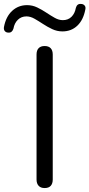

<svg xmlns="http://www.w3.org/2000/svg" viewBox="-98 -945 453 972"><path d="M128 7Q108 7 97.5 -4.5Q87 -16 87 -36V-669Q87 -690 97.5 -701Q108 -712 128 -712Q148 -712 158.5 -701Q169 -690 169 -669V-36Q169 -16 159 -4.5Q149 7 128 7ZM-56 -780Q-67 -780 -73.5 -787.5Q-80 -795 -78 -808Q-68 -861 -36.5 -890Q-5 -919 39 -919Q66 -919 90 -907.5Q114 -896 136.5 -881Q159 -866 179.5 -854.5Q200 -843 220 -843Q247 -843 264 -860Q281 -877 286 -905Q289 -916 295.5 -921Q302 -926 312 -925Q323 -925 330 -917.5Q337 -910 334 -897Q324 -844 293.5 -815Q263 -786 218 -786Q191 -786 166.5 -797.5Q142 -809 120 -823.5Q98 -838 77 -850Q56 -862 36 -862Q10 -862 -7.5 -845Q-25 -828 -30 -800Q-33 -790 -39.5 -784.5Q-46 -779 -56 -780Z"/></svg>

Font: Nunito ExtraLight
Style: Regular
Weight: 400
Version: Version 3.602